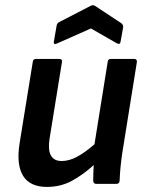

<svg xmlns="http://www.w3.org/2000/svg" viewBox="-20 -724 575 756"><path d="M165 12Q98 12 71 -31.5Q44 -75 57 -159L109 -480Q110 -492 122 -492H213Q226 -492 224 -480L175 -177Q162 -90 223 -90Q252 -90 283 -106.5Q314 -123 352 -156L404 -480Q405 -492 416 -492H508Q520 -492 519 -480L462 -125Q453 -66 451 -12Q450 0 438 0H359Q348 0 347 -12Q347 -26 347.5 -42Q348 -58 349 -74Q307 -36 263 -12Q219 12 165 12ZM205 -553Q190 -546 192 -560L203 -623Q204 -632 213 -637L337 -701Q346 -706 354 -701L457 -633Q466 -626 465 -617L455 -561Q453 -547 441 -553L338 -612Z"/></svg>

Font: Sofia Sans
Style: Bold Italic
Weight: 700
Italic angle: -9°
Designer: Botio Nikoltchev, Ani Petrova
Foundry: lettersoup
Version: Version 4.101; ttfautohint (v1.8.4.7-5d5b)